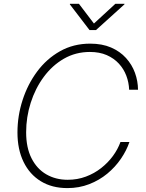

<svg xmlns="http://www.w3.org/2000/svg" viewBox="-20 -963 755 993"><path d="M328.6 9.8Q249 9.8 191.2 -25.6Q133.3 -61 101.8 -125.7Q70.3 -190.4 70.3 -277.8Q70.3 -363.3 96.7 -445.1Q123 -526.9 171.9 -592.8Q220.7 -658.7 290.3 -698Q359.9 -737.3 446.3 -737.3Q508.3 -737.3 554.4 -717.3Q600.6 -697.3 631.6 -663.1Q662.6 -628.9 678 -586.4Q693.4 -543.9 693.8 -499H647.9Q646.5 -536.6 633.3 -571.5Q620.1 -606.4 594.7 -634Q569.3 -661.6 532 -678Q494.6 -694.3 444.8 -694.3Q371.1 -694.3 310.5 -659.4Q250 -624.5 206.3 -565.2Q162.6 -505.9 138.9 -431.6Q115.2 -357.4 115.2 -278.8Q115.2 -199.2 143.1 -144.3Q170.9 -89.4 219.5 -61.3Q268.1 -33.2 330.1 -33.2Q380.4 -33.2 424.1 -49.6Q467.8 -65.9 503.2 -93.8Q538.6 -121.6 564 -156.2Q589.4 -190.9 603 -228.5H649.4Q634.3 -184.1 605.2 -141.6Q576.2 -99.1 534.9 -64.9Q493.7 -30.8 441.4 -10.5Q389.2 9.8 328.6 9.8ZM388.2 -943.4 465.8 -841.3 576.7 -943.4H624L623.5 -940.4L476.6 -807.6H442.9L341.3 -940.4L341.8 -943.4Z"/></svg>

Font: Inter 18pt ExtraLight
Style: Italic
Weight: 250
Italic angle: -9.3988°
Designer: Rasmus Andersson
Foundry: rsms
Version: Version 4.001;git-66647c0bb